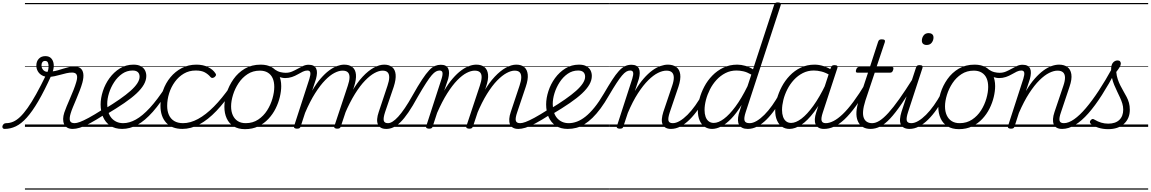

<svg xmlns="http://www.w3.org/2000/svg" viewBox="-208 -1058 9594 1601"><path d="M-170 17Q-181 17 -185.5 9.5Q-190 2 -187.5 -7Q-185 -16 -177.5 -23.5Q-170 -31 -157 -31Q-127 -31 -98.5 -43Q-70 -55 -40.5 -83Q-11 -111 22 -157.5Q55 -204 93.5 -273Q132 -342 178 -437L221 -431Q162 -301 111.5 -214.5Q61 -128 15 -77Q-31 -26 -76 -4.5Q-121 17 -170 17ZM400 17Q371 17 353 6.5Q335 -4 326.5 -23Q318 -42 318.5 -66.5Q319 -91 328 -119Q335 -140 347.5 -170.5Q360 -201 375.5 -236.5Q391 -272 405 -307.5Q419 -343 428 -374Q440 -413 432 -433Q424 -453 393 -453Q370 -453 346 -447.5Q322 -442 297 -435Q272 -428 246.5 -422.5Q221 -417 195 -417Q164 -417 141.5 -430Q119 -443 107 -464.5Q95 -486 95 -511Q95 -546 115.5 -568Q136 -590 170 -590Q202 -590 219 -571.5Q236 -553 239.5 -524Q243 -495 232 -463Q251 -465 273.5 -471.5Q296 -478 319.5 -485.5Q343 -493 366.5 -498.5Q390 -504 411 -504Q444 -504 463 -489Q482 -474 486.5 -444Q491 -414 479 -369Q471 -340 457.5 -304.5Q444 -269 428.5 -232.5Q413 -196 400 -164.5Q387 -133 381 -112Q369 -72 375.5 -51.5Q382 -31 414 -31Q424 -31 427.5 -23.5Q431 -16 429 -7Q427 2 420 9.5Q413 17 400 17ZM189 -459Q196 -478 197 -499Q198 -520 192 -535Q186 -550 168 -550Q153 -550 145.5 -540Q138 -530 138 -514Q138 -491 152 -475Q166 -459 189 -459ZM0 513H568V523H0ZM0 -20H568V0H0ZM0 -505H568V-500H0ZM0 -1033H568V-1023H0Z M399 17Q389 17 384 9.5Q379 2 380.5 -7Q382 -16 390.5 -23.5Q399 -31 414 -31Q431 -31 458.5 -41Q486 -51 531.5 -75.5Q577 -100 646 -144Q655 -149 662 -146Q669 -143 673 -135Q677 -127 675 -118Q673 -109 664 -103Q591 -56 541 -29.5Q491 -3 457.5 7Q424 17 399 17ZM567 513V523ZM567 -20V0ZM567 -505V-500ZM567 -1033V-1023Z M664 -149Q735 -192 789.5 -230Q844 -268 881 -301Q918 -334 937 -363.5Q956 -393 956 -418Q956 -443 941.5 -456.5Q927 -470 898 -470Q850 -470 811 -443Q772 -416 744 -373Q716 -330 701 -282Q686 -234 686 -191Q686 -153 695.5 -123Q705 -93 722.5 -73Q740 -53 764.5 -42Q789 -31 819 -31Q829 -31 833 -23.5Q837 -16 835 -6.5Q833 3 826.5 10Q820 17 811 17Q751 17 711 -10Q671 -37 651 -83.5Q631 -130 631 -187Q631 -240 650 -298.5Q669 -357 705 -406.5Q741 -456 791.5 -487.5Q842 -519 905 -519Q943 -519 966.5 -506Q990 -493 1001 -471.5Q1012 -450 1012 -425Q1012 -389 991.5 -353Q971 -317 930.5 -279Q890 -241 828 -198.5Q766 -156 682 -106ZM568 513H1056V523H568ZM568 -20H1056V0H568ZM568 -505H1056V-500H568ZM568 -1033H1056V-1023H568Z M810 17Q799 17 794 10Q789 3 790.5 -6.5Q792 -16 799.5 -23.5Q807 -31 819 -31Q870 -31 924.5 -61Q979 -91 1041.5 -158.5Q1104 -226 1177 -339Q1182 -346 1190.5 -344.5Q1199 -343 1204.5 -336Q1210 -329 1206 -322Q1133 -201 1066.5 -126Q1000 -51 937.5 -17Q875 17 810 17ZM1055 513V523ZM1055 -20V0ZM1055 -505V-500ZM1055 -1033V-1023Z M1314 17Q1224 17 1177 -35.5Q1130 -88 1130 -176Q1130 -242 1151.5 -303.5Q1173 -365 1213 -413.5Q1253 -462 1308 -490.5Q1363 -519 1430 -519Q1486 -519 1527 -498.5Q1568 -478 1588 -447Q1595 -438 1593 -431Q1591 -424 1581 -415Q1570 -408 1562 -408Q1554 -408 1547 -416Q1528 -439 1500 -454.5Q1472 -470 1424 -470Q1369 -470 1325.5 -444.5Q1282 -419 1250.5 -376Q1219 -333 1202.5 -280.5Q1186 -228 1186 -175Q1186 -132 1200.5 -99.5Q1215 -67 1244.5 -49Q1274 -31 1319 -31Q1330 -31 1334.5 -23.5Q1339 -16 1338 -6.5Q1337 3 1330.5 10Q1324 17 1314 17ZM1056 513H1591V523H1056ZM1056 -20H1591V0H1056ZM1056 -505H1591V-500H1056ZM1056 -1033H1591V-1023H1056Z M1312 17Q1303 17 1298.5 10Q1294 3 1295 -6.5Q1296 -16 1301.5 -23.5Q1307 -31 1318 -31Q1379 -31 1443.5 -66Q1508 -101 1575.5 -169Q1643 -237 1712 -336Q1718 -344 1727 -342Q1736 -340 1741.5 -332.5Q1747 -325 1741 -317Q1668 -208 1597 -133.5Q1526 -59 1455 -21Q1384 17 1312 17ZM1591 513V523ZM1591 -20V0ZM1591 -505V-500ZM1591 -1033V-1023Z M1835 19Q1779 19 1740.5 -4.5Q1702 -28 1682.5 -70.5Q1663 -113 1663 -168Q1663 -222 1682 -283Q1701 -344 1739 -398Q1777 -452 1833.5 -485.5Q1890 -519 1966 -519Q2021 -519 2059 -497Q2097 -475 2117 -434.5Q2137 -394 2137 -340Q2137 -298 2125.5 -249.5Q2114 -201 2090.5 -153.5Q2067 -106 2030.5 -67Q1994 -28 1945.5 -4.5Q1897 19 1835 19ZM1841 -31Q1900 -31 1945 -61Q1990 -91 2019.5 -137.5Q2049 -184 2064 -236.5Q2079 -289 2079 -333Q2079 -376 2065.5 -406Q2052 -436 2025 -452.5Q1998 -469 1959 -469Q1901 -469 1856.5 -440Q1812 -411 1781.5 -365Q1751 -319 1735 -267Q1719 -215 1719 -171Q1719 -128 1733.5 -96.5Q1748 -65 1775 -48Q1802 -31 1841 -31ZM1591 513H2192V523H1591ZM1591 -20H2192V0H1591ZM1591 -505H2192V-500H1591ZM1591 -1033H2192V-1023H1591Z M2169 -407Q2153 -407 2133 -412.5Q2113 -418 2094.5 -427Q2076 -436 2062 -447Q2053 -454 2051.5 -462.5Q2050 -471 2053 -477.5Q2056 -484 2063 -486Q2070 -488 2079 -481Q2107 -462 2130.5 -456.5Q2154 -451 2174 -451Q2203 -451 2227.5 -461.5Q2252 -472 2274 -484.5Q2296 -497 2318.5 -507.5Q2341 -518 2365 -518Q2375 -518 2379.5 -510.5Q2384 -503 2382.5 -494Q2381 -485 2374 -477.5Q2367 -470 2355 -470Q2337 -470 2317 -460.5Q2297 -451 2275 -438Q2253 -425 2226.5 -416Q2200 -407 2169 -407ZM2193 513V523ZM2193 -20V0ZM2193 -505V-500ZM2193 -1033V-1023Z M2268 15Q2256 15 2248.5 10Q2241 5 2244 -6L2372 -401Q2383 -436 2379.5 -453Q2376 -470 2355 -470Q2345 -470 2341.5 -477.5Q2338 -485 2340 -494Q2342 -503 2349 -510.5Q2356 -518 2366 -518Q2390 -518 2405.5 -510Q2421 -502 2428.5 -486Q2436 -470 2435 -448.5Q2434 -427 2427 -400L2395 -302Q2430 -362 2466 -403.5Q2502 -445 2536.5 -470.5Q2571 -496 2603 -507.5Q2635 -519 2662 -519Q2705 -519 2730.5 -498.5Q2756 -478 2760 -437Q2764 -396 2744 -334L2634 -4Q2631 6 2624.5 10.5Q2618 15 2603 15Q2592 15 2584 10Q2576 5 2580 -6L2692 -343Q2706 -384 2706.5 -412Q2707 -440 2693 -454.5Q2679 -469 2648 -469Q2618 -469 2581 -450Q2544 -431 2503 -389Q2462 -347 2419.5 -280Q2377 -213 2336 -117L2299 -4Q2296 6 2289.5 10.5Q2283 15 2268 15ZM3013 17Q2985 17 2968 7Q2951 -3 2943 -21.5Q2935 -40 2937 -66Q2939 -92 2950 -124L3023 -343Q3037 -384 3037.5 -412Q3038 -440 3024.5 -454.5Q3011 -469 2982 -469Q2952 -469 2915 -449Q2878 -429 2836.5 -386.5Q2795 -344 2752 -275Q2709 -206 2667 -108H2644Q2680 -213 2724 -290Q2768 -367 2815.5 -418Q2863 -469 2909.5 -494Q2956 -519 2996 -519Q3037 -519 3062 -498.5Q3087 -478 3091 -437Q3095 -396 3075 -334L3003 -123Q2987 -74 2992 -52.5Q2997 -31 3027 -31Q3037 -31 3040.5 -23.5Q3044 -16 3042 -7Q3040 2 3033 9.5Q3026 17 3013 17ZM2192 513H3181V523H2192ZM2192 -20H3181V0H2192ZM2192 -505H3181V-500H2192ZM2192 -1033H3181V-1023H2192Z M3014 17Q3003 17 2999 9.5Q2995 2 2997.5 -7Q3000 -16 3008 -23.5Q3016 -31 3028 -31Q3045 -31 3066.5 -44.5Q3088 -58 3113 -85.5Q3138 -113 3168 -157Q3198 -201 3232 -262Q3278 -344 3311.5 -394.5Q3345 -445 3370.5 -472Q3396 -499 3419.5 -508.5Q3443 -518 3468 -518Q3478 -518 3480.5 -510.5Q3483 -503 3480 -494Q3477 -485 3471 -477.5Q3465 -470 3458 -470Q3443 -470 3427.5 -462Q3412 -454 3392.5 -431.5Q3373 -409 3344.5 -365Q3316 -321 3275 -250Q3233 -173 3197.5 -121Q3162 -69 3131 -39Q3100 -9 3071.5 4Q3043 17 3014 17ZM3181 513H3281V523H3181ZM3181 -20H3281V0H3181ZM3181 -505H3281V-500H3181ZM3181 -1033H3281V-1023H3181Z M3370 15Q3358 15 3350 10Q3342 5 3346 -6L3474 -401Q3485 -436 3481.5 -453Q3478 -470 3457 -470Q3447 -470 3443 -477.5Q3439 -485 3441 -494Q3443 -503 3450 -510.5Q3457 -518 3468 -518Q3492 -518 3507 -510Q3522 -502 3529.5 -486Q3537 -470 3536.5 -448.5Q3536 -427 3529 -400L3496 -302Q3531 -362 3567 -403.5Q3603 -445 3637.5 -470.5Q3672 -496 3704 -507.5Q3736 -519 3764 -519Q3806 -519 3831.5 -498.5Q3857 -478 3861.5 -437Q3866 -396 3845 -334L3736 -4Q3732 6 3726 10.5Q3720 15 3705 15Q3693 15 3685 10Q3677 5 3681 -6L3793 -343Q3807 -384 3808 -412Q3809 -440 3795 -454.5Q3781 -469 3750 -469Q3720 -469 3683 -450Q3646 -431 3605 -389Q3564 -347 3521.5 -280Q3479 -213 3437 -117L3400 -4Q3398 6 3391 10.5Q3384 15 3370 15ZM4114 17Q4087 17 4069.5 7Q4052 -3 4044.5 -21.5Q4037 -40 4038.5 -66Q4040 -92 4051 -124L4124 -343Q4138 -384 4138.5 -412Q4139 -440 4126 -454.5Q4113 -469 4083 -469Q4054 -469 4016.5 -449Q3979 -429 3937.5 -386.5Q3896 -344 3853 -275Q3810 -206 3769 -108H3745Q3781 -213 3825 -290Q3869 -367 3917 -418Q3965 -469 4011 -494Q4057 -519 4097 -519Q4139 -519 4163.5 -498.5Q4188 -478 4192.5 -437Q4197 -396 4176 -334L4105 -123Q4088 -74 4093 -52.5Q4098 -31 4129 -31Q4139 -31 4142.5 -23.5Q4146 -16 4144 -7Q4142 2 4134.5 9.5Q4127 17 4114 17ZM3281 513H4283V523H3281ZM3281 -20H4283V0H3281ZM3281 -505H4283V-500H3281ZM3281 -1033H4283V-1023H3281Z M4115 17Q4105 17 4100 9.5Q4095 2 4096.5 -7Q4098 -16 4106.5 -23.5Q4115 -31 4130 -31Q4147 -31 4174.5 -41Q4202 -51 4247.5 -75.5Q4293 -100 4362 -144Q4371 -149 4378 -146Q4385 -143 4389 -135Q4393 -127 4391 -118Q4389 -109 4380 -103Q4307 -56 4257 -29.5Q4207 -3 4173.5 7Q4140 17 4115 17ZM4283 513V523ZM4283 -20V0ZM4283 -505V-500ZM4283 -1033V-1023Z M4379 -149Q4450 -192 4504.5 -230Q4559 -268 4596 -301Q4633 -334 4652 -363.5Q4671 -393 4671 -418Q4671 -443 4656.5 -456.5Q4642 -470 4613 -470Q4565 -470 4526 -443Q4487 -416 4459 -373Q4431 -330 4416 -282Q4401 -234 4401 -191Q4401 -153 4410.5 -123Q4420 -93 4437.5 -73Q4455 -53 4479.5 -42Q4504 -31 4534 -31Q4544 -31 4548 -23.5Q4552 -16 4550 -6.5Q4548 3 4541.5 10Q4535 17 4526 17Q4466 17 4426 -10Q4386 -37 4366 -83.5Q4346 -130 4346 -187Q4346 -240 4365 -298.5Q4384 -357 4420 -406.5Q4456 -456 4506.5 -487.5Q4557 -519 4620 -519Q4658 -519 4681.5 -506Q4705 -493 4716 -471.5Q4727 -450 4727 -425Q4727 -389 4706.5 -353Q4686 -317 4645.5 -279Q4605 -241 4543 -198.5Q4481 -156 4397 -106ZM4283 513H4771V523H4283ZM4283 -20H4771V0H4283ZM4283 -505H4771V-500H4283ZM4283 -1033H4771V-1023H4283Z M4526 17Q4514 17 4508.5 10Q4503 3 4504 -6.5Q4505 -16 4512.5 -23.5Q4520 -31 4535 -31Q4568 -31 4603 -44Q4638 -57 4674.5 -86Q4711 -115 4749.5 -162.5Q4788 -210 4827 -277Q4866 -344 4896 -390.5Q4926 -437 4951.5 -465Q4977 -493 5002 -505.5Q5027 -518 5057 -518Q5067 -518 5069.5 -510.5Q5072 -503 5069 -494Q5066 -485 5060 -477.5Q5054 -470 5047 -470Q5030 -470 5014 -460.5Q4998 -451 4978.5 -428Q4959 -405 4932.5 -364.5Q4906 -324 4869 -261Q4834 -200 4800 -154Q4766 -108 4732.5 -75.5Q4699 -43 4665.5 -22Q4632 -1 4597.5 8Q4563 17 4526 17ZM4770 513H4870V523H4770ZM4770 -20H4870V0H4770ZM4770 -505H4870V-500H4770ZM4770 -1033H4870V-1023H4770Z M5387 17Q5360 17 5342.5 7Q5325 -3 5317 -21.5Q5309 -40 5311 -66Q5313 -92 5323 -124L5397 -343Q5411 -384 5410.5 -412Q5410 -440 5395 -454.5Q5380 -469 5349 -469Q5317 -469 5278.5 -450Q5240 -431 5197.5 -389Q5155 -347 5111.5 -280Q5068 -213 5027 -116L4990 -4Q4988 6 4981.5 10.5Q4975 15 4960 15Q4948 15 4940 10Q4932 5 4936 -6L5064 -401Q5075 -436 5071.5 -453Q5068 -470 5047 -470Q5037 -470 5032.5 -477.5Q5028 -485 5029.5 -494Q5031 -503 5038.5 -510.5Q5046 -518 5058 -518Q5082 -518 5097.5 -509.5Q5113 -501 5120 -485.5Q5127 -470 5126.5 -448Q5126 -426 5119 -400L5086 -299Q5122 -360 5158.5 -402Q5195 -444 5230.5 -470Q5266 -496 5299.5 -507.5Q5333 -519 5361 -519Q5403 -519 5430.5 -499.5Q5458 -480 5464 -439Q5470 -398 5449 -334L5377 -122Q5361 -74 5366 -52.5Q5371 -31 5402 -31Q5411 -31 5415 -23.5Q5419 -16 5417.5 -7Q5416 2 5408.5 9.5Q5401 17 5387 17ZM4871 513H5555V523H4871ZM4871 -20H5555V0H4871ZM4871 -505H5555V-500H4871ZM4871 -1033H5555V-1023H4871Z M5387 17Q5377 17 5372 9.5Q5367 2 5368.5 -7Q5370 -16 5378.5 -23.5Q5387 -31 5402 -31Q5429 -31 5460.5 -49.5Q5492 -68 5525 -101Q5558 -134 5590 -179Q5622 -224 5651 -277Q5656 -287 5665 -286Q5674 -285 5680 -278.5Q5686 -272 5682 -262Q5651 -200 5615.5 -149Q5580 -98 5542.5 -61Q5505 -24 5466 -3.5Q5427 17 5387 17ZM5555 513V523ZM5555 -20V0ZM5555 -505V-500ZM5555 -1033V-1023Z M5730 17Q5694 17 5667 -1.5Q5640 -20 5625.5 -54.5Q5611 -89 5611 -136Q5611 -181 5624.5 -233Q5638 -285 5665 -336Q5692 -387 5732 -428Q5772 -469 5824 -494Q5876 -519 5940 -519Q5972 -519 6007 -509Q6042 -499 6071 -480L6247 -1017Q6251 -1029 6257.5 -1033.5Q6264 -1038 6278 -1038Q6295 -1038 6300.5 -1031Q6306 -1024 6301 -1012L6010 -123Q5994 -74 6000.5 -52.5Q6007 -31 6042 -31Q6050 -31 6054 -23.5Q6058 -16 6056.5 -7Q6055 2 6048 9.5Q6041 17 6028 17Q6000 17 5982 8Q5964 -1 5955 -17Q5946 -33 5945.5 -56Q5945 -79 5952 -107L5976 -183Q5932 -112 5889 -68Q5846 -24 5806 -3.5Q5766 17 5730 17ZM5744 -33Q5782 -33 5828 -67Q5874 -101 5924.5 -169Q5975 -237 6025 -339L6057 -436Q6020 -457 5990 -463.5Q5960 -470 5933 -470Q5883 -470 5841 -448.5Q5799 -427 5766.5 -391.5Q5734 -356 5712 -312.5Q5690 -269 5678.5 -224.5Q5667 -180 5667 -141Q5667 -109 5675.5 -84.5Q5684 -60 5701.5 -46.5Q5719 -33 5744 -33ZM5555 513H6196V523H5555ZM5555 -20H6196V0H5555ZM5555 -505H6196V-500H5555ZM5555 -1033H6196V-1023H5555Z M6028 17Q6018 17 6013 9.5Q6008 2 6009.5 -7Q6011 -16 6019.5 -23.5Q6028 -31 6043 -31Q6070 -31 6101.5 -49.5Q6133 -68 6166 -101Q6199 -134 6231 -179Q6263 -224 6292 -277Q6297 -287 6306 -286Q6315 -285 6321 -278.5Q6327 -272 6323 -262Q6292 -200 6256.5 -149Q6221 -98 6183.5 -61Q6146 -24 6107 -3.5Q6068 17 6028 17ZM6196 513V523ZM6196 -20V0ZM6196 -505V-500ZM6196 -1033V-1023Z M6375 17Q6339 17 6312.5 -1.5Q6286 -20 6271 -54.5Q6256 -89 6256 -136Q6256 -180 6270 -232Q6284 -284 6310.5 -334.5Q6337 -385 6377 -427Q6417 -469 6469 -494Q6521 -519 6585 -519Q6622 -519 6661.5 -506Q6701 -493 6733 -470L6720 -427Q6677 -453 6642.5 -461.5Q6608 -470 6578 -470Q6528 -470 6486 -448.5Q6444 -427 6411.5 -391.5Q6379 -356 6357 -312.5Q6335 -269 6324 -224.5Q6313 -180 6313 -141Q6313 -109 6321.5 -84.5Q6330 -60 6347 -46.5Q6364 -33 6389 -33Q6428 -33 6475 -68.5Q6522 -104 6574 -176Q6626 -248 6678 -356L6694 -318Q6637 -199 6581 -125Q6525 -51 6473 -17Q6421 17 6375 17ZM6663 17Q6636 17 6618.5 7Q6601 -3 6593 -21.5Q6585 -40 6586.5 -65Q6588 -90 6598 -121L6720 -494Q6724 -506 6731 -510.5Q6738 -515 6751 -515Q6768 -515 6773.5 -508Q6779 -501 6774 -489L6653 -120Q6637 -72 6643 -51.5Q6649 -31 6677 -31Q6687 -31 6691 -23.5Q6695 -16 6693.5 -7Q6692 2 6684.5 9.5Q6677 17 6663 17ZM6196 513H6831V523H6196ZM6196 -20H6831V0H6196ZM6196 -505H6831V-500H6196ZM6196 -1033H6831V-1023H6196Z M6663 17Q6653 17 6648 9.5Q6643 2 6644.5 -7Q6646 -16 6654.5 -23.5Q6663 -31 6678 -31Q6707 -31 6742.5 -49Q6778 -67 6819 -106Q6860 -145 6908 -209.5Q6956 -274 7012 -367Q7019 -378 7028 -377Q7037 -376 7041.5 -367.5Q7046 -359 7040 -348Q6980 -244 6929 -174Q6878 -104 6833 -62Q6788 -20 6746 -1.5Q6704 17 6663 17ZM6831 513V523ZM6831 -20V0ZM6831 -505V-500ZM6831 -1033V-1023Z M7052 17Q7010 17 6983.5 -1Q6957 -19 6944 -50.5Q6931 -82 6933.5 -125Q6936 -168 6953 -219L7030 -452H6943Q6932 -452 6929.5 -458.5Q6927 -465 6931 -477Q6935 -489 6941 -494.5Q6947 -500 6957 -500H7046L7114 -709Q7118 -721 7124.5 -725.5Q7131 -730 7145 -730Q7162 -730 7168 -724Q7174 -718 7170 -706L7101 -500H7228Q7239 -500 7241 -494Q7243 -488 7240 -476Q7236 -463 7230 -457.5Q7224 -452 7213 -452H7086L7008 -219Q6992 -168 6989 -132.5Q6986 -97 6995 -74.5Q7004 -52 7022 -41.5Q7040 -31 7063 -31Q7073 -31 7078 -23.5Q7083 -16 7082 -7Q7081 2 7073.5 9.5Q7066 17 7052 17ZM6831 513H7219V523H6831ZM6831 -20H7219V0H6831ZM6831 -505H7219V-500H6831ZM6831 -1033H7219V-1023H6831Z M7050 17Q7040 17 7035 9.5Q7030 2 7031.5 -7Q7033 -16 7041.5 -23.5Q7050 -31 7065 -31Q7094 -31 7127 -52Q7160 -73 7200 -117Q7240 -161 7290.5 -232Q7341 -303 7404 -403Q7410 -414 7419.5 -412.5Q7429 -411 7434.5 -403Q7440 -395 7434 -385Q7364 -271 7311 -193.5Q7258 -116 7214.5 -69.5Q7171 -23 7131.5 -3Q7092 17 7050 17ZM7218 513V523ZM7218 -20V0ZM7218 -505V-500ZM7218 -1033V-1023Z M7377 17Q7348 17 7329.5 7Q7311 -3 7303 -21.5Q7295 -40 7297 -66.5Q7299 -93 7309 -125L7430 -494Q7434 -506 7440 -510.5Q7446 -515 7460 -515Q7476 -515 7482 -509Q7488 -503 7484 -491L7364 -124Q7348 -75 7353 -53Q7358 -31 7391 -31Q7401 -31 7405.5 -23.5Q7410 -16 7408.5 -7Q7407 2 7399 9.5Q7391 17 7377 17ZM7519 -683Q7501 -683 7490 -692Q7479 -701 7479 -719Q7479 -743 7493.5 -762.5Q7508 -782 7536 -782Q7553 -782 7564.5 -773Q7576 -764 7576 -745Q7576 -722 7561.5 -702.5Q7547 -683 7519 -683ZM7219 513H7544V523H7219ZM7219 -20H7544V0H7219ZM7219 -505H7544V-500H7219ZM7219 -1033H7544V-1023H7219Z M7376 17Q7366 17 7361 9.5Q7356 2 7357.5 -7Q7359 -16 7367.5 -23.5Q7376 -31 7391 -31Q7418 -31 7449.5 -49.5Q7481 -68 7514 -101Q7547 -134 7579 -179Q7611 -224 7640 -277Q7645 -287 7654 -286Q7663 -285 7669 -278.5Q7675 -272 7671 -262Q7640 -200 7604.5 -149Q7569 -98 7531.5 -61Q7494 -24 7455 -3.5Q7416 17 7376 17ZM7544 513V523ZM7544 -20V0ZM7544 -505V-500ZM7544 -1033V-1023Z M7788 19Q7732 19 7693.5 -4.5Q7655 -28 7635.5 -70.5Q7616 -113 7616 -168Q7616 -222 7635 -283Q7654 -344 7692 -398Q7730 -452 7786.5 -485.5Q7843 -519 7919 -519Q7974 -519 8012 -497Q8050 -475 8070 -434.5Q8090 -394 8090 -340Q8090 -298 8078.5 -249.5Q8067 -201 8043.5 -153.5Q8020 -106 7983.5 -67Q7947 -28 7898.5 -4.5Q7850 19 7788 19ZM7794 -31Q7853 -31 7898 -61Q7943 -91 7972.5 -137.5Q8002 -184 8017 -236.5Q8032 -289 8032 -333Q8032 -376 8018.5 -406Q8005 -436 7978 -452.5Q7951 -469 7912 -469Q7854 -469 7809.5 -440Q7765 -411 7734.5 -365Q7704 -319 7688 -267Q7672 -215 7672 -171Q7672 -128 7686.5 -96.5Q7701 -65 7728 -48Q7755 -31 7794 -31ZM7544 513H8145V523H7544ZM7544 -20H8145V0H7544ZM7544 -505H8145V-500H7544ZM7544 -1033H8145V-1023H7544Z M8122 -407Q8106 -407 8086 -412.5Q8066 -418 8047.5 -427Q8029 -436 8015 -447Q8006 -454 8004.5 -462.5Q8003 -471 8006 -477.5Q8009 -484 8016 -486Q8023 -488 8032 -481Q8060 -462 8083.5 -456.5Q8107 -451 8127 -451Q8156 -451 8180.5 -461.5Q8205 -472 8227 -484.5Q8249 -497 8271.5 -507.5Q8294 -518 8318 -518Q8328 -518 8332.5 -510.5Q8337 -503 8335.5 -494Q8334 -485 8327 -477.5Q8320 -470 8308 -470Q8290 -470 8270 -460.5Q8250 -451 8228 -438Q8206 -425 8179.5 -416Q8153 -407 8122 -407ZM8146 513V523ZM8146 -20V0ZM8146 -505V-500ZM8146 -1033V-1023Z M8649 17Q8621 17 8603.5 7Q8586 -3 8578.5 -21.5Q8571 -40 8572.5 -66Q8574 -92 8585 -124L8659 -343Q8673 -384 8672.5 -412Q8672 -440 8656.5 -454.5Q8641 -469 8610 -469Q8579 -469 8540.5 -450Q8502 -431 8459.5 -389Q8417 -347 8373.5 -280Q8330 -213 8288 -116L8252 -4Q8249 6 8242.5 10.5Q8236 15 8221 15Q8209 15 8201.5 10Q8194 5 8197 -6L8325 -401Q8336 -436 8332.5 -453Q8329 -470 8308 -470Q8298 -470 8293.5 -477.5Q8289 -485 8291 -494Q8293 -503 8300.5 -510.5Q8308 -518 8319 -518Q8344 -518 8359.5 -509.5Q8375 -501 8382 -485.5Q8389 -470 8388 -448Q8387 -426 8380 -400L8347 -299Q8383 -360 8420 -402Q8457 -444 8492.5 -470Q8528 -496 8561 -507.5Q8594 -519 8623 -519Q8665 -519 8692 -499.5Q8719 -480 8725.5 -439Q8732 -398 8710 -334L8639 -122Q8622 -74 8627 -52.5Q8632 -31 8663 -31Q8673 -31 8677 -23.5Q8681 -16 8679.5 -7Q8678 2 8670.5 9.5Q8663 17 8649 17ZM8145 513H8816V523H8145ZM8145 -20H8816V0H8145ZM8145 -505H8816V-500H8145ZM8145 -1033H8816V-1023H8145Z M8649 17Q8637 17 8633.5 9.5Q8630 2 8632 -7Q8634 -16 8642 -23.5Q8650 -31 8663 -31Q8702 -31 8748.5 -63.5Q8795 -96 8846.5 -156.5Q8898 -217 8954 -302Q9010 -387 9068 -493Q9075 -504 9084 -502.5Q9093 -501 9098.5 -491.5Q9104 -482 9098 -469Q9038 -356 8980.5 -266Q8923 -176 8867.5 -113Q8812 -50 8757 -16.5Q8702 17 8649 17ZM8816 513V523ZM8816 -20V0ZM8816 -505V-500ZM8816 -1033V-1023Z M9032 19Q8989 19 8951 7Q8913 -5 8889 -24Q8880 -32 8880 -40.5Q8880 -49 8888 -57Q8897 -66 8903.5 -66Q8910 -66 8921 -59Q8946 -44 8974 -35.5Q9002 -27 9033 -27Q9093 -27 9125.5 -58Q9158 -89 9158 -144Q9158 -170 9150.5 -194.5Q9143 -219 9131.5 -244Q9120 -269 9107.5 -295Q9095 -321 9083 -349.5Q9071 -378 9064 -410Q9057 -442 9057 -478Q9057 -518 9073 -536Q9089 -554 9111 -554Q9125 -554 9131.5 -546.5Q9138 -539 9138 -528Q9138 -515 9128.5 -498.5Q9119 -482 9100 -458Q9103 -425 9112.5 -397Q9122 -369 9134.5 -344.5Q9147 -320 9160.5 -296.5Q9174 -273 9186.5 -249.5Q9199 -226 9206 -200Q9213 -174 9213 -143Q9213 -70 9164.5 -25.5Q9116 19 9032 19ZM8816 513H9366V523H8816ZM8816 -20H9366V0H8816ZM8816 -505H9366V-500H8816ZM8816 -1033H9366V-1023H8816Z"/></svg>

Font: Playwrite IN Guides
Style: Regular
Weight: 400
Designer: Veronika Burian, José Scaglione
Foundry: TypeTogether
Version: Version 1.003